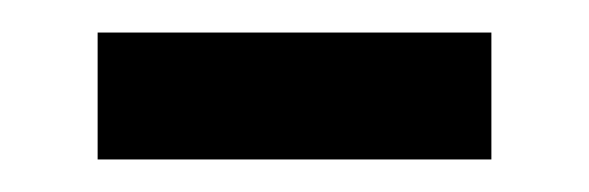

<svg xmlns="http://www.w3.org/2000/svg" viewBox="-20 -327 362 118"><path d="M40 -229H282V-307H40Z"/></svg>

Font: Noto Sans Miao
Style: Regular
Weight: 400
Designer: Monotype Design Team
Foundry: Monotype Imaging Inc.
Version: Version 2.003